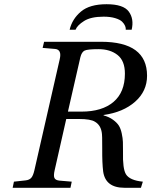

<svg xmlns="http://www.w3.org/2000/svg" viewBox="-20 -890 717 910"><path d="M310 -749Q322 -800 363.5 -835Q405 -870 485 -870Q565 -870 590.5 -835Q616 -800 604 -749H576Q577 -757 573 -767Q569 -777 559 -787Q549 -797 526 -804Q503 -811 471 -811Q411 -811 378.5 -790.5Q346 -770 338 -749ZM40 0 46 -29 101 -35Q119 -37 128 -47Q137 -57 143 -83L263 -609Q274 -655 241 -658L182 -663L189 -692H459Q677 -692 677 -531Q677 -458 620.5 -408Q564 -358 471 -345V-343Q497 -336 515.5 -322.5Q534 -309 543 -295Q552 -281 557 -257.5Q562 -234 562.5 -217Q563 -200 563 -170Q561 -90 577 -64Q595 -35 657 -29L648 0H570Q480 0 469 -77Q464 -117 464.5 -184.5Q465 -252 462 -264Q456 -298 430 -313Q410 -326 354 -326H294L239 -83Q233 -57 238 -46.5Q243 -36 261 -34L320 -29L314 0ZM302 -361H366Q464 -361 518 -407Q572 -453 572 -541Q572 -602 537 -629.5Q502 -657 447 -657Q394 -657 380.5 -650Q367 -643 361 -619Z"/></svg>

Font: Heuristica
Style: Italic
Weight: 400
Italic angle: -13°
Version: Version 1.0.2